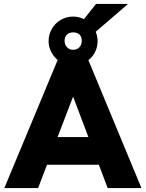

<svg xmlns="http://www.w3.org/2000/svg" viewBox="-20 -952 738 972"><path d="M272 -648.5Q250.5 -666 238.2 -691.2Q226 -716.5 226 -744Q226 -777.5 242.5 -806Q259 -834.5 287.5 -851.2Q316 -868 350 -868Q380 -868 405 -855L466 -932H628L464.5 -791Q474 -769 474 -744Q474 -715 461.8 -689.8Q449.5 -664.5 427.5 -647.5L696 0H525L480.5 -118H218L173 0H2ZM427.5 -258 350 -463 271.5 -258ZM350 -700Q370 -700 382 -712.8Q394 -725.5 394 -746Q394 -765.5 382.8 -776.8Q371.5 -788 350 -788Q329.5 -788 318.2 -776.2Q307 -764.5 307 -746Q307 -726 319 -713Q331 -700 350 -700Z"/></svg>

Font: HK Grotesk Black
Style: Regular
Weight: 900
Designer: Alfredo Marco Pradil
Foundry: Hanken Design Co.
Version: Version 3.001